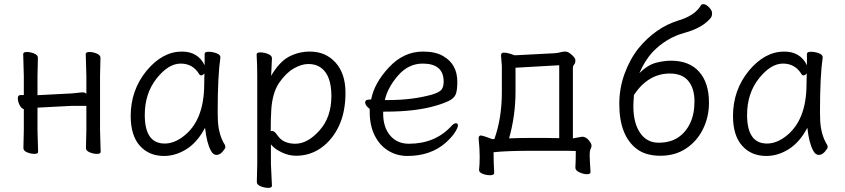

<svg xmlns="http://www.w3.org/2000/svg" viewBox="-20 -735 4078 927"><path d="M395 -20 397 -108V-224H328L174 -216L161 -215V-108L164 -2Q164 8 146.5 8Q129 8 111 0.5Q93 -7 93 -20L95 -108V-208Q83 -211 74.5 -228Q66 -245 66 -260.5Q66 -276 79 -276H95V-367L92 -474Q92 -484 109.5 -484Q127 -484 145 -476.5Q163 -469 163 -456L161 -367V-275Q164 -276 168 -276H173L327 -284Q342 -285 356.5 -287Q371 -289 380.5 -289Q390 -289 397 -282V-367L394 -474Q394 -484 411.5 -484Q429 -484 447 -476.5Q465 -469 465 -456L463 -367V-108L466 -2Q466 8 448.5 8Q431 8 413 0.5Q395 -7 395 -20Z M679 -180Q679 -42 775 -42Q819 -42 862 -74Q966 -150 966 -330Q966 -355 967 -380Q958 -371 952 -371Q946 -371 943 -375Q912 -428 852.5 -428Q793 -428 736 -356Q679 -284 679 -180ZM1044 -457Q1031 -368 1031 -195Q1031 -179 1032 -152Q1036 -82 1066 -35Q1068 -31 1068 -24.5Q1068 -18 1054.5 -2.5Q1041 13 1025 13Q1009 13 998 -8Q978 -45 970 -118Q933 -48 880.5 -15Q828 18 772 18Q699 18 655 -31.5Q611 -81 611 -175Q611 -300 688 -394Q765 -486 858 -486Q936 -486 968 -420V-475Q968 -485 987 -485Q1006 -485 1025 -478Q1044 -471 1044 -459Z M1287 -101Q1291 -103 1294 -103Q1305 -103 1320 -81Q1347 -41 1406 -41Q1465 -41 1522.5 -105Q1580 -169 1580 -271.5Q1580 -374 1527 -410Q1503 -426 1469 -426Q1435 -426 1397.5 -404Q1360 -382 1328 -335.5Q1296 -289 1290 -209Q1287 -167 1287 -101ZM1220 144 1222 55V-368Q1222 -421 1219 -472Q1219 -482 1237 -482Q1255 -482 1274 -474.5Q1293 -467 1293 -454Q1293 -448 1292 -432Q1291 -416 1290.5 -398.5Q1290 -381 1289 -369Q1329 -437 1375.5 -461.5Q1422 -486 1477 -486Q1552 -486 1600 -433Q1648 -380 1648 -287Q1648 -194 1616.5 -127Q1585 -60 1531 -21.5Q1477 17 1409 17Q1374 17 1339 0Q1304 -17 1288 -38V56L1293 162Q1293 172 1275 172Q1257 172 1238.5 164.5Q1220 157 1220 144Z M1858 -252Q1970 -252 2065 -278Q2101 -289 2111.5 -302Q2122 -315 2122 -341Q2122 -428 2021 -428Q1952 -428 1902 -370.5Q1852 -313 1838 -252ZM1762 -254 1772 -255Q1787 -334 1858 -410Q1929 -486 2022 -486Q2084 -486 2120 -464Q2188 -425 2188 -340Q2188 -306 2182.5 -286Q2177 -266 2157 -253.5Q2137 -241 2092 -227Q1992 -196 1843 -196H1830V-186Q1830 -121 1863.5 -81Q1897 -41 1954 -41Q2080 -41 2158 -125Q2171 -140 2181 -140Q2191 -140 2191 -129.5Q2191 -119 2176.5 -96Q2162 -73 2132 -46Q2059 18 1947 18Q1896 18 1854.5 -7.5Q1813 -33 1789 -81Q1765 -129 1765 -195V-209Q1743 -226 1743 -240Q1743 -254 1762 -254Z M2438 -67Q2492 -69 2538 -69H2616Q2649 -69 2680 -68V-420L2469 -408V-292Q2469 -178 2438 -67ZM2303 -81Q2312 -80 2358 -63L2367 -64Q2403 -164 2403 -291V-416L2399 -467Q2399 -481 2412.5 -481Q2426 -481 2445 -475Q2464 -469 2465 -468L2657 -478Q2673 -479 2685 -482.5Q2697 -486 2708.5 -486Q2720 -486 2731 -478Q2758 -458 2758 -444Q2758 -430 2752 -423.5Q2746 -417 2746 -406V-67L2791 -75Q2808 -75 2822 -58.5Q2836 -42 2836 -32.5Q2836 -23 2831.5 -15.5Q2827 -8 2827 11.5Q2827 31 2831 95V96Q2831 106 2814 106Q2797 106 2777.5 97Q2758 88 2758 75V74Q2760 40 2760 -6Q2742 -7 2716 -7H2549Q2425 -7 2363 0Q2363 49 2366 100Q2366 111 2346.5 111Q2327 111 2310 104Q2293 97 2293 86V85Q2296 60 2296 22Q2296 -16 2291 -66V-68Q2291 -81 2303 -81Z M3041 -277Q3038 -244 3038 -222Q3038 -141 3070.5 -93.5Q3103 -46 3159.5 -46Q3216 -46 3253.5 -71Q3291 -96 3312 -140Q3333 -184 3333 -246Q3333 -308 3303.5 -344Q3274 -380 3214 -380Q3110 -380 3041 -277ZM3067 -382Q3108 -422 3147.5 -432Q3187 -442 3219 -442Q3308 -442 3355.5 -388.5Q3403 -335 3403 -239Q3403 -171 3374.5 -112.5Q3346 -54 3293 -18.5Q3240 17 3169 17Q3098 17 3055 -15.5Q3012 -48 2991 -102.5Q2970 -157 2970 -233Q2970 -309 2995.5 -379Q3021 -449 3063 -502Q3146 -603 3258 -637Q3335 -660 3364 -709Q3367 -715 3377.5 -715Q3388 -715 3403 -700Q3418 -685 3418 -671.5Q3418 -658 3412 -649Q3372 -600 3285 -576.5Q3198 -553 3131 -484Q3094 -444 3067 -382Z M3587 -180Q3587 -42 3683 -42Q3727 -42 3770 -74Q3874 -150 3874 -330Q3874 -355 3875 -380Q3866 -371 3860 -371Q3854 -371 3851 -375Q3820 -428 3760.5 -428Q3701 -428 3644 -356Q3587 -284 3587 -180ZM3952 -457Q3939 -368 3939 -195Q3939 -179 3940 -152Q3944 -82 3974 -35Q3976 -31 3976 -24.5Q3976 -18 3962.5 -2.5Q3949 13 3933 13Q3917 13 3906 -8Q3886 -45 3878 -118Q3841 -48 3788.5 -15Q3736 18 3680 18Q3607 18 3563 -31.5Q3519 -81 3519 -175Q3519 -300 3596 -394Q3673 -486 3766 -486Q3844 -486 3876 -420V-475Q3876 -485 3895 -485Q3914 -485 3933 -478Q3952 -471 3952 -459Z"/></svg>

Font: ToneOZ-Pinyin-WenKai-Regular
Style: Regular
Weight: 400
Designer: Fontworks Inc.
Foundry: ToneOZ
Version: Version 0.240331